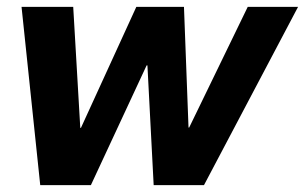

<svg xmlns="http://www.w3.org/2000/svg" viewBox="-20 -537 885 557"><path d="M425.8 0 407.7 -347.2H405.3L243.7 0H96.7L42.5 -517.1H192.4L212.9 -166H214.8L375.5 -517.1H513.7L526.9 -167H528.8L698.7 -517.1H844.7L571.8 0Z"/></svg>

Font: XB Khoramshahr
Style: Bold Italic
Weight: 700
Italic angle: -12°
Designer: Behnam
Foundry: Irmug
Version: Version 8.005 2009